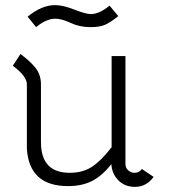

<svg xmlns="http://www.w3.org/2000/svg" viewBox="-20 -719 664 750"><path d="M121 -613 88 -654Q143 -699 195 -699Q226 -699 270.5 -681.5Q315 -664 335 -664Q368 -664 408 -697L442 -656Q412 -632 391 -622.5Q370 -613 333 -613Q291 -613 256 -629.5Q221 -646 196 -646Q161 -646 121 -613ZM30 -462 60 -508Q98 -480 119 -453.5Q140 -427 140 -389V-164Q140 -44 252 -44Q304 -44 340 -68Q376 -92 416 -144V-500H470V-79Q470 -63 481 -53.5Q492 -44 506 -44Q524 -44 534 -59L580 -28Q552 11 507 11Q468 11 442.5 -14.5Q417 -40 415 -78Q379 -32 339.5 -12Q300 8 246 8Q94 8 85 -138V-389Q85 -422 30 -462Z"/></svg>

Font: Bellota
Style: Regular
Weight: 400
Designer: Kemie Guaida
Foundry: Kemie Guaida
Version: Version 1.000;PS 002.000;hotconv 1.0.70;makeotf.lib2.5.58329